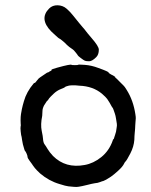

<svg xmlns="http://www.w3.org/2000/svg" viewBox="-20 -692 587 746"><path d="M427 -393Q429 -389 430 -389Q431 -389 444.5 -375Q458 -361 461 -358.5Q464 -356 472 -343Q498 -302 506 -248Q508 -236 507.5 -231.5Q507 -227 506.5 -219Q506 -211 505.5 -204.5Q505 -198 505 -193.5Q505 -189 504.5 -186.5Q504 -184 503.5 -176Q503 -168 502.5 -163Q502 -158 502 -149Q500 -122 486.5 -96Q473 -70 468.5 -65.5Q464 -61 462 -56Q457 -45 439.5 -29Q422 -13 411 -5.5Q400 2 392.5 6Q385 10 382 11Q377 12 368.5 15.5Q360 19 348 20Q336 22 321 26Q306 30 299.5 31Q293 32 286 33.5Q279 35 267.5 34Q256 33 246 32Q236 31 211 23Q170 11 136 -18Q121 -32 115.5 -39Q110 -46 108 -49Q106 -52 104 -55Q102 -58 94.5 -68Q87 -78 87 -82.5Q87 -87 83 -96Q79 -105 77.5 -105Q76 -105 69 -131L66 -147L64 -160Q62 -165 60.5 -180.5Q59 -196 60 -199.5Q61 -203 61 -206Q61 -209 60.5 -209.5Q60 -210 60 -224.5Q60 -239 61.5 -248.5Q63 -258 65 -268Q67 -278 68.5 -283Q70 -288 73 -299Q83 -335 111 -368Q113 -370 115 -370Q117 -370 123.5 -379Q130 -388 136 -391.5Q142 -395 153 -403Q164 -411 166.5 -411Q169 -411 171 -413Q173 -415 175 -415.5Q177 -416 179 -417.5Q181 -419 180 -420Q179 -423 202 -429Q256 -444 258 -440Q259 -439 271 -439Q283 -439 283 -440Q283 -442 309.5 -440Q336 -438 362 -428Q404 -413 402 -410Q401 -409 408.5 -404.5Q416 -400 418 -399L417 -400L416 -401Q428 -393 428 -393ZM376 -328Q341 -357 289 -359Q276 -360 272.5 -360.5Q269 -361 259.5 -360.5Q250 -360 246.5 -359Q243 -358 238 -356.5Q233 -355 232.5 -353.5Q232 -352 216.5 -346Q201 -340 187.5 -327Q174 -314 171 -310Q166 -301 162 -299L151 -282Q145 -270 145 -260.5Q145 -251 144 -242Q137 -208 142 -184Q147 -160 147 -154Q148 -138 153 -131.5Q158 -125 165 -113Q172 -101 186 -86Q235 -37 309 -51Q343 -57 373.5 -81.5Q404 -106 418 -146Q419 -151 420 -151Q422 -150 423 -155Q424 -160 425 -161.5Q426 -163 427 -167.5Q428 -172 428.5 -172.5Q429 -173 429.5 -176Q430 -179 430.5 -179Q431 -179 431 -181.5Q431 -184 433 -194.5Q435 -205 434 -211Q433 -217 431 -230Q429 -243 426.5 -250Q424 -257 421.5 -264.5Q419 -272 417 -274Q415 -276 412.5 -281Q410 -286 405.5 -293.5Q401 -301 396.5 -307.5Q392 -314 376 -328ZM179 -570Q131 -619 171 -659Q184 -672 204 -671.5Q224 -671 238.5 -658.5Q253 -646 265 -630.5Q277 -615 279.5 -612.5Q282 -610 288 -602Q294 -594 301 -586.5Q308 -579 313 -572Q318 -565 336 -544Q364 -512 364 -499Q364 -480 354 -470Q338 -454 326.5 -454Q315 -454 310 -456Q305 -458 294 -466.5Q283 -475 283 -476Q283 -477 280 -480.5Q277 -484 275 -487Q268 -497 258.5 -503Q249 -509 240 -517.5Q231 -526 231 -526.5Q231 -527 227 -530Q223 -533 219 -536.5Q215 -540 211 -542Q207 -544 203.5 -547.5Q200 -551 194 -556Q188 -561 179 -570Z"/></svg>

Font: TT2020 Style E
Style: Regular
Weight: 400
Version: Version 00.2